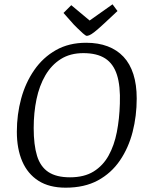

<svg xmlns="http://www.w3.org/2000/svg" viewBox="-20 -858 689 889"><path d="M284 11Q208 11 158 -21Q108 -53 83 -111Q58 -169 58 -248Q58 -328 78 -401.5Q98 -475 138.5 -533.5Q179 -592 239 -626Q299 -660 379 -660Q435 -660 478.5 -643.5Q522 -627 552 -595Q582 -563 597.5 -514.5Q613 -466 613 -402Q613 -321 594 -247Q575 -173 535 -114.5Q495 -56 433 -22.5Q371 11 284 11ZM304 -37Q370 -37 413.5 -64Q457 -91 483 -138Q509 -185 521 -246.5Q533 -308 535 -378Q538 -460 521.5 -511.5Q505 -563 467 -587.5Q429 -612 366 -612Q305 -612 261.5 -584.5Q218 -557 190 -509Q162 -461 149 -398.5Q136 -336 136 -265Q136 -187 151.5 -136.5Q167 -86 204 -61.5Q241 -37 304 -37ZM382 -692Q377 -692 364 -703.5Q351 -715 338.5 -727.5Q326 -740 322 -744L274 -798L310 -834L395 -763L501 -838L524 -807L462 -749Q434 -723 418 -710.5Q402 -698 394 -695Q386 -692 382 -692Z"/></svg>

Font: Faustina Light Light
Style: Italic
Weight: 300
Italic angle: -8°
Version: Version 1.200